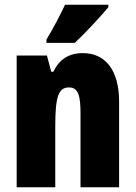

<svg xmlns="http://www.w3.org/2000/svg" viewBox="-20 -786 569 806"><path d="M435 -756V-766H253C232 -722 207 -673 175 -620V-606H294C344 -653 407 -722 435 -756ZM328 -563C269 -563 229 -537 204 -485H195L177 -553H50V0H212V-253C212 -378 224 -419 270 -419C310 -419 318 -381 318 -308V0H480V-360C480 -489 424 -563 328 -563Z"/></svg>

Font: Noto Sans Oriya ExtCond Blk
Style: Regular
Weight: 900
Width: 2
Designer: Amélie Bonet and Sol Matas
Foundry: Google LLC
Version: Version 2.006